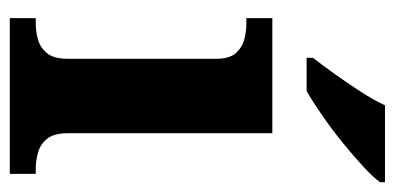

<svg xmlns="http://www.w3.org/2000/svg" viewBox="-227 -579 806 392"><g transform="rotate(90 176.0 -383.0)"><path d="M17 0V-53H29Q44 -53 60.5 -57.5Q77 -62 88.5 -75.9Q100 -89.8 100 -117.7V-422Q100 -448.9 88 -462Q76 -475 59.5 -479Q43 -483 29 -483H17V-536H252V-118Q252 -90 263.5 -76Q275 -62 292 -57.5Q309 -53 323 -53H335V0ZM98 -619Q113 -638 131.5 -664Q150 -690 167.5 -717Q185 -744 195 -766H352V-756Q343 -743 321.5 -723Q300 -703 273 -681Q246 -659 218 -639.5Q190 -620 166 -606H98Z"/></g></svg>

Font: Noto Serif Test
Style: Regular
Weight: 400
Version: Version 1.000